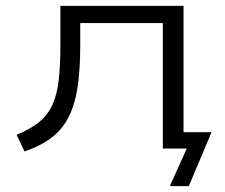

<svg xmlns="http://www.w3.org/2000/svg" viewBox="-20 -509 771 658"><path d="M562 129 620 0H540V-56H705L627 129ZM64 10 37 -47Q83 -66 112.5 -89.5Q142 -113 158.5 -147.5Q175 -182 181 -233Q187 -284 187 -357V-489H609V0H538V-430H255V-355Q255 -272 246 -211.5Q237 -151 215.5 -108.5Q194 -66 157 -37.5Q120 -9 64 10Z"/></svg>

Font: Nunito Sans 10pt Expanded Light
Style: Regular
Weight: 300
Width: 7
Designer: Vernon Adams
Foundry: Vernon Adams
Version: Version 3.101;gftools[0.9.27]